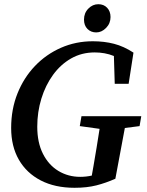

<svg xmlns="http://www.w3.org/2000/svg" viewBox="-20 -876 698 912"><path d="M33 -268Q33 -357 63 -432Q93 -507 146 -562.5Q199 -618 269.5 -649Q340 -680 421 -680Q475 -680 521.5 -668Q568 -656 614 -626L591 -478H525L521 -610Q499 -619 476 -623Q453 -627 430 -627Q368 -627 318 -598.5Q268 -570 232 -520.5Q196 -471 176.5 -407.5Q157 -344 157 -274Q157 -199 184 -145.5Q211 -92 257.5 -64Q304 -36 361 -36Q389 -36 416 -42L424 -87Q432 -131 439 -176Q446 -221 453 -264L359 -277L367 -324H651L643 -277L573 -268L528 -27Q483 -7 438 4.5Q393 16 334 16Q241 16 173.5 -19Q106 -54 69.5 -117.5Q33 -181 33 -268ZM437 -722Q412 -722 395.5 -738.5Q379 -755 379 -783Q379 -814 399.5 -835Q420 -856 447 -856Q473 -856 489 -839Q505 -822 505 -795Q505 -765 484 -743.5Q463 -722 437 -722Z"/></svg>

Font: Source Serif 4 Semibold
Style: Italic
Weight: 600
Italic angle: -12°
Designer: Frank Grießhammer
Foundry: Adobe
Version: Version 4.005;hotconv 1.1.0;makeotfexe 2.6.0